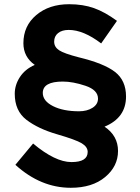

<svg xmlns="http://www.w3.org/2000/svg" viewBox="-20 -759 662 911"><path d="M354 -487Q474 -458 526 -417.5Q578 -377 578 -301Q578 -200 476 -158Q540 -115 540 -42.5Q540 30 479 81Q418 132 316 132Q173 132 53 23L137 -78Q242 10 319 10Q396 10 396 -38Q396 -62 368 -79Q340 -96 250.5 -122Q161 -148 105.5 -190.5Q50 -233 50 -314Q50 -356 74.5 -393.5Q99 -431 145 -451Q91 -489 91 -554Q91 -636 152 -687.5Q213 -739 308 -739Q374 -739 426 -720.5Q478 -702 535 -660L460 -553Q376 -617 306 -617Q274 -617 255.5 -602Q237 -587 237 -561.5Q237 -536 260.5 -520.5Q284 -505 354 -487ZM183 -318Q183 -280 231.5 -255.5Q280 -231 355 -231Q393 -231 419 -247.5Q445 -264 445 -291Q445 -332 385.5 -352Q326 -372 278 -372Q183 -372 183 -318Z"/></svg>

Font: Montserrat_am3
Style: Bold
Weight: 700
Designer: Julieta Ulanovsky
Foundry: Julieta Ulanovsky. Armenina letters added by Vahan Hovhannisyan
Version: Version 2.001